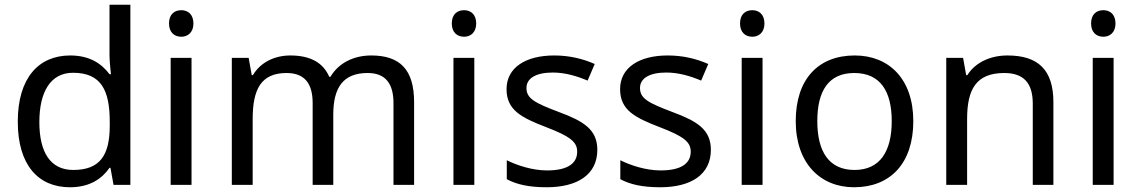

<svg xmlns="http://www.w3.org/2000/svg" viewBox="-20 -780 4803 810"><path d="M275 10C359 10 410 -26 442 -72H446L459 0H530V-760H442V-546C442 -526 446 -484 448 -467H442C409 -511 359 -546 276 -546C143 -546 55 -451 55 -267C55 -83 142 10 275 10ZM289 -63C193 -63 146 -137 146 -265C146 -392 193 -473 288 -473C407 -473 443 -399 443 -266V-250C443 -125 402 -63 289 -63Z M745 -737C716 -737 693 -720 693 -681C693 -643 716 -625 745 -625C772 -625 796 -643 796 -681C796 -720 772 -737 745 -737ZM788 -536H700V0H788Z M1546 -546C1476 -546 1410 -517 1374 -456H1369C1343 -517 1287 -546 1205 -546C1141 -546 1080 -519 1047 -463H1042L1029 -536H958V0H1046V-278C1046 -403 1081 -472 1189 -472C1264 -472 1299 -429 1299 -345V0H1386V-296C1386 -410 1427 -472 1531 -472C1605 -472 1640 -429 1640 -345V0H1727V-349C1727 -487 1667 -546 1546 -546Z M1938 -737C1909 -737 1886 -720 1886 -681C1886 -643 1909 -625 1938 -625C1965 -625 1989 -643 1989 -681C1989 -720 1965 -737 1938 -737ZM1981 -536H1893V0H1981Z M2500 -148C2500 -234 2441 -269 2339 -307C2236 -346 2201 -364 2201 -409C2201 -449 2240 -474 2312 -474C2364 -474 2414 -459 2459 -440L2489 -510C2439 -532 2383 -546 2318 -546C2198 -546 2117 -495 2117 -404C2117 -316 2179 -284 2283 -244C2388 -204 2415 -180 2415 -140C2415 -92 2377 -61 2288 -61C2225 -61 2160 -83 2118 -104V-24C2159 -2 2211 10 2286 10C2417 10 2500 -44 2500 -148Z M2979 -148C2979 -234 2920 -269 2818 -307C2715 -346 2680 -364 2680 -409C2680 -449 2719 -474 2791 -474C2843 -474 2893 -459 2938 -440L2968 -510C2918 -532 2862 -546 2797 -546C2677 -546 2596 -495 2596 -404C2596 -316 2658 -284 2762 -244C2867 -204 2894 -180 2894 -140C2894 -92 2856 -61 2767 -61C2704 -61 2639 -83 2597 -104V-24C2638 -2 2690 10 2765 10C2896 10 2979 -44 2979 -148Z M3154 -737C3125 -737 3102 -720 3102 -681C3102 -643 3125 -625 3154 -625C3181 -625 3205 -643 3205 -681C3205 -720 3181 -737 3154 -737ZM3197 -536H3109V0H3197Z M3833 -269C3833 -446 3731 -546 3586 -546C3432 -546 3337 -446 3337 -269C3337 -91 3441 10 3583 10C3736 10 3833 -91 3833 -269ZM3428 -269C3428 -396 3475 -472 3584 -472C3693 -472 3742 -396 3742 -269C3742 -142 3693 -63 3585 -63C3476 -63 3428 -142 3428 -269Z M4230 -546C4162 -546 4096 -519 4061 -463H4056L4043 -536H3972V0H4060V-278C4060 -403 4098 -472 4217 -472C4299 -472 4337 -429 4337 -343V0H4424V-349C4424 -487 4358 -546 4230 -546Z M4635 -737C4606 -737 4583 -720 4583 -681C4583 -643 4606 -625 4635 -625C4662 -625 4686 -643 4686 -681C4686 -720 4662 -737 4635 -737ZM4678 -536H4590V0H4678Z"/></svg>

Font: Noto Sans EgyptHiero
Style: Regular
Weight: 400
Designer: Monotype Design Team
Foundry: Monotype Imaging Inc.
Version: Version 2.002